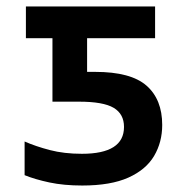

<svg xmlns="http://www.w3.org/2000/svg" viewBox="-20 -563 570 593"><path d="M234 10Q177 10 132.5 0.5Q88 -9 56 -22V-126Q90 -111 134 -99.5Q178 -88 233 -88Q363 -88 363 -171Q363 -211 331 -230Q299 -249 224 -249H142V-445H60V-543H459V-445H249V-341H274Q384 -341 432.5 -298.5Q481 -256 481 -177Q481 -124 456 -81.5Q431 -39 376.5 -14.5Q322 10 234 10Z"/></svg>

Font: Noto Sans Mono Condensed SemiBold
Style: Regular
Weight: 600
Width: 3
Designer: Monotype Design Team
Foundry: Monotype Imaging Inc.
Version: Version 2.014